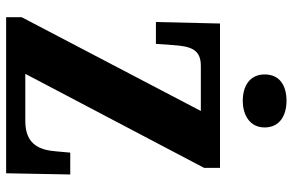

<svg xmlns="http://www.w3.org/2000/svg" viewBox="-188 -788 976 641"><g transform="rotate(90 300.5 -468.0)"><path d="M317 -790C365 -790 406 -814 406 -863C406 -914 365 -936 317 -936C267 -936 229 -914 229 -863C229 -814 267 -790 317 -790ZM38 0H559L563 -214H490L486 -169C482 -117 467 -64 385 -64H227L541 -661V-714H59L54 -500H127L131 -557C135 -614 144 -650 200 -650H351L38 -52Z"/></g></svg>

Font: Noto Serif Georgian ExtraCondensed Black
Style: Regular
Weight: 900
Width: 2
Designer: Monotype Design Team, Akaki Razmadze
Foundry: Google LLC
Version: Version 2.003